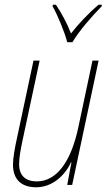

<svg xmlns="http://www.w3.org/2000/svg" viewBox="-20 -784 457 814"><path d="M265 -605H287C316 -654 372 -718 411 -757L412 -764H398C354 -727 311 -681 281 -642C265 -684 239 -732 217 -764H204L203 -757C223 -723 255 -646 265 -605ZM133 10C201 10 255 -39 281 -96H283L265 0H286L398 -527H372L312 -244C282 -102 222 -15 136 -15C89 -15 61 -39 61 -88C61 -117 68 -152 75 -186L148 -527H122L51 -194C43 -158 35 -113 35 -86C35 -22 72 10 133 10Z"/></svg>

Font: Noto Sans Condensed Thin
Style: Italic
Weight: 100
Width: 3
Italic angle: -12°
Designer: Monotype Design Team
Foundry: Monotype Imaging Inc.
Version: Version 2.013